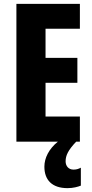

<svg xmlns="http://www.w3.org/2000/svg" viewBox="-20 -734 479 995"><path d="M320 102C320 72 333 44 375 0H394V-130H216V-305H381V-434H216V-585H394V-714H65V0H280C233 38 210 85 210 130C210 198 249 241 330 241C360 241 384 234 399 228V135C389 140 379 145 361 145C335 145 320 126 320 102Z"/></svg>

Font: Noto Sans Gujarati UI ExtraCondensed ExtraBold
Style: Regular
Weight: 800
Width: 2
Designer: Jelle Bosma - Monotype Design Team, Universal Thirst
Foundry: Monotype Imaging Inc.
Version: Version 2.106